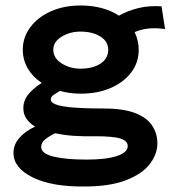

<svg xmlns="http://www.w3.org/2000/svg" viewBox="-20 -500 640 699"><path d="M274 -159Q234 -159 198 -169Q185 -161 175 -154.5Q165 -148 165 -137Q165 -121 209.5 -113Q254 -105 357 -105Q430 -105 473 -88Q516 -71 534.5 -42Q553 -13 553 22Q553 61 525.5 97Q498 133 439 156Q380 179 286 179Q168 180 98.5 145.5Q29 111 29 57Q29 26 51.5 1Q74 -24 108 -39Q88 -51 76.5 -67.5Q65 -84 65 -106Q65 -135 84 -157.5Q103 -180 132 -198Q99 -220 81 -251Q63 -282 63 -319Q63 -364 90 -400.5Q117 -437 164.5 -458.5Q212 -480 274 -480Q315 -480 350.5 -470.5Q386 -461 413 -443Q445 -461 483.5 -470.5Q522 -480 568 -477L581 -394Q518 -404 470 -383Q485 -353 485 -319Q485 -272 457.5 -236Q430 -200 382.5 -179.5Q335 -159 274 -159ZM273 -250Q318 -250 346 -268.5Q374 -287 374 -319Q374 -349 345.5 -367Q317 -385 273 -385Q235 -385 204.5 -366.5Q174 -348 174 -319Q174 -289 204 -269.5Q234 -250 273 -250ZM130 35Q130 59 174.5 70Q219 81 296 81Q366 81 405.5 68Q445 55 445 32Q445 13 419 4.5Q393 -4 324 -4Q285 -3 248.5 -5.5Q212 -8 181 -15Q160 -5 145 7Q130 19 130 35Z"/></svg>

Font: Inconsolata Expanded ExtraBold
Style: Regular
Weight: 800
Width: 7
Monospace: yes
Designer: Raph Levien, Cyreal, Brenton Simpson
Foundry: Raph Levien, Cyreal, Google
Version: Version 3.001; ttfautohint (v1.8.2.53-6de2)